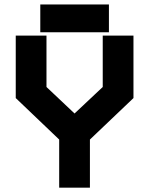

<svg xmlns="http://www.w3.org/2000/svg" viewBox="-20 -864 687 884"><path d="M252.5 0V-221.5L52.5 -412.5V-700H194V-463.5L328 -337H318.5L453 -463.5V-700H594.5V-412.5L394 -221.5V0ZM323.5 -71H323V-247.5L524 -434.5V-629.5H524.5V-434.5L323 -247.5L122 -434.5V-629.5H122.5V-434.5L323.5 -247.5ZM165.5 -715.5V-843.5H481.5V-715.5ZM230.5 -778.5H422.5H230.5Z"/></svg>

Font: Tourney Black
Style: Regular
Weight: 900
Version: Version 1.015